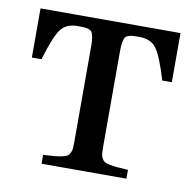

<svg xmlns="http://www.w3.org/2000/svg" viewBox="-62 -553 624 616"><g transform="rotate(10 250.0 -245.0)"><path d="M22 -330.1V-490.2H478V-330.1H446.8Q423.8 -406.7 405.8 -430.9Q387.7 -455.1 351.1 -455.1H345.2Q332 -455.1 325.7 -454.3Q319.3 -453.6 312.5 -450.9Q305.7 -448.2 303 -442.1Q300.3 -436 298.6 -426Q296.9 -416 296.9 -399.9V-86.9Q296.9 -73.2 297.6 -65.4Q298.3 -57.6 302.2 -50.5Q306.2 -43.5 310.5 -40.5Q314.9 -37.6 327.4 -34.9Q339.8 -32.2 352.1 -31.2Q364.3 -30.3 388.2 -28.8V0H111.8V-28.8Q135.7 -30.3 147.9 -31.2Q160.2 -32.2 172.6 -34.9Q185.1 -37.6 189.5 -40.5Q193.8 -43.5 197.8 -50.5Q201.7 -57.6 202.4 -65.4Q203.1 -73.2 203.1 -86.9V-399.9Q203.1 -416 201.4 -426Q199.7 -436 197 -442.1Q194.3 -448.2 187.5 -450.9Q180.7 -453.6 174.3 -454.3Q168 -455.1 154.8 -455.1H148.9Q112.3 -455.1 94.2 -430.9Q76.2 -406.7 53.2 -330.1Z"/></g></svg>

Font: Heuristica
Style: Regular
Weight: 400
Version: Version 1.0.2